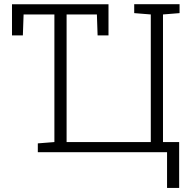

<svg xmlns="http://www.w3.org/2000/svg" viewBox="-20 -731 924 922"><path d="M782.2 171.4V0H161.6V-42.5L241.2 -48.8V-661.6H93.3L89.8 -561H37.6V-710.4H501V-561H448.7L445.3 -661.6H299.8V-48.8H704.1V-661.6L624.5 -668V-710.9H842.3V-668L762.7 -661.6V-48.8H840.3V171.4Z"/></svg>

Font: Roboto Slab LO Light
Style: Regular
Weight: 300
Designer: Google
Version: Version 2.000